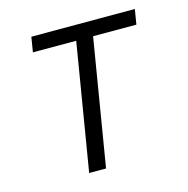

<svg xmlns="http://www.w3.org/2000/svg" viewBox="-83 -600 667 681"><g transform="rotate(-15 250.0 -260.0)"><path d="M163 0 240 -465H81L90 -520H470L461 -465H302L225 0Z"/></g></svg>

Font: Iosevka Light Oblique
Style: Regular
Weight: 300
Italic angle: -9°
Monospace: yes
Designer: Belleve Invis
Foundry: Belleve Invis
Version: Version 32.5.0; ttfautohint (v1.8.4)